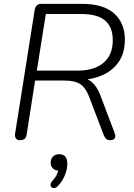

<svg xmlns="http://www.w3.org/2000/svg" viewBox="-20 -725 701 1001"><path d="M84 6Q70 6 63 -3.5Q56 -13 59 -30L161 -674Q164 -690 172.5 -697.5Q181 -705 196 -705H406Q519 -705 575 -655Q631 -605 631 -518Q631 -448 598 -401Q565 -354 508 -330.5Q451 -307 378 -309V-321H390Q432 -321 459.5 -296.5Q487 -272 504 -226L576 -36Q582 -23 581 -13.5Q580 -4 573 1Q566 6 554 6Q542 6 534.5 0Q527 -6 521 -20L445 -220Q427 -267 399 -286Q371 -305 316 -305H163L119 -24Q117 -9 108.5 -1.5Q100 6 84 6ZM172 -357H386Q472 -357 520 -398Q568 -439 568 -515Q568 -583 528.5 -617.5Q489 -652 402 -652H219ZM280 247Q271 255 262.5 255.5Q254 256 248.5 251Q243 246 243.5 237Q244 228 252 219Q268 202 275.5 186.5Q283 171 286 153L290 165Q269 165 256.5 153.5Q244 142 244 124Q244 103 256.5 91Q269 79 289 79Q309 79 320 91Q331 103 331 127Q331 149 324.5 171Q318 193 306.5 212.5Q295 232 280 247Z"/></svg>

Font: Nunito ExtraLight Light
Style: Italic
Weight: 300
Italic angle: -9°
Version: Version 3.602